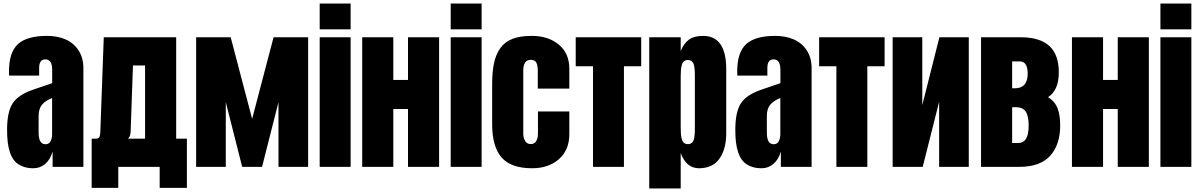

<svg xmlns="http://www.w3.org/2000/svg" viewBox="-20 -943 6783 1085"><path d="M168.5 7.8Q132.8 7.8 106.2 -3.2Q79.6 -14.2 63.2 -32.7Q46.9 -51.3 37.1 -79.6Q27.3 -107.9 23.7 -138.9Q20 -169.9 20 -210Q20 -310.1 51.3 -358.6Q82.5 -407.2 166.5 -436L274.9 -473.1V-548.3Q274.9 -607.4 236.3 -607.4Q201.2 -607.4 201.2 -559.6V-515.6H31.2Q30.8 -521 30.8 -539.6Q30.8 -647.5 81.5 -693.8Q132.3 -740.2 245.6 -740.2Q305.2 -740.2 351.1 -720Q397 -699.7 424.1 -658Q451.2 -616.2 451.2 -558.1V0H277.3V-86.9Q264.6 -41.5 235.6 -16.8Q206.5 7.8 168.5 7.8ZM237.3 -127.9Q256.8 -127.9 265.6 -144.5Q274.4 -161.1 274.4 -185.1V-389.2Q235.4 -373.5 216.8 -350.6Q198.2 -327.6 198.2 -287.1V-192.9Q198.2 -127.9 237.3 -127.9Z M1036.1 118.7H882.3V0H648.4V118.7H498V-159.2H518.6Q535.2 -159.2 540.5 -167Q545.9 -174.8 546.9 -196.8L566.4 -732.4H975.6V-159.2H1036.1ZM718.3 -200.2Q716.8 -167.5 701.7 -159.2H799.8V-573.2H731.4Z M1404.8 -271 1525.9 -732.4H1721.2V0H1553.7V-365.7L1460.9 0H1348.6L1255.9 -365.7V0H1088.4V-732.4H1283.7Z M1961.4 0H1786.6V-732.4H1961.4ZM1961.4 -777.3H1786.6V-922.9H1961.4Z M2026.9 -732.4H2202.6V-491.2H2285.6V-732.4H2461.4V0H2285.6V-327.1H2202.6V0H2026.9Z M2701.7 0H2526.9V-732.4H2701.7ZM2701.7 -777.3H2526.9V-922.9H2701.7Z M2987.3 7.8Q2867.2 7.8 2814.2 -53.5Q2761.2 -114.7 2761.2 -240.2V-465.8Q2761.2 -537.6 2771.7 -586.7Q2782.2 -635.7 2807.6 -671.4Q2833 -707 2876.5 -723.6Q2919.9 -740.2 2984.9 -740.2Q3078.6 -740.2 3137.9 -690.9Q3197.3 -641.6 3197.3 -554.2V-442.4H3019V-544.9Q3019 -573.7 3010.7 -589.4Q3002.4 -605 2980 -605Q2937 -605 2937 -543.9V-189Q2937 -164.1 2947.5 -146.5Q2958 -128.9 2979 -128.9Q3000.5 -128.9 3010.3 -146Q3020 -163.1 3020 -189.9V-313H3197.3V-185.1Q3197.3 -95.7 3138.9 -43.9Q3080.6 7.8 2987.3 7.8Z M3233.4 -568.4V-732.4H3603.5V-568.4H3505.9V0H3331.1V-568.4Z M3826.7 122.1H3648.9V-732.4H3826.7V-654.3Q3843.8 -697.3 3873 -718.8Q3902.3 -740.2 3953.1 -740.2Q4084 -740.2 4084 -551.3V-190.9Q4084 -101.1 4045.9 -46.6Q4007.8 7.8 3929.7 7.8Q3858.4 7.8 3826.7 -78.1ZM3868.2 -128.4Q3878.9 -128.4 3886.2 -133.5Q3893.6 -138.7 3897.5 -146Q3901.4 -153.3 3903.6 -166.7Q3905.8 -180.2 3906.2 -192.1Q3906.7 -204.1 3906.7 -223.1V-509.3Q3906.7 -528.3 3906.2 -540.3Q3905.8 -552.2 3903.6 -565.7Q3901.4 -579.1 3897.5 -586.4Q3893.6 -593.8 3886.2 -598.9Q3878.9 -604 3868.2 -604Q3854.5 -604 3845.7 -597.2Q3836.9 -590.3 3833 -575.9Q3829.1 -561.5 3827.9 -546.9Q3826.7 -532.2 3826.7 -509.3V-223.1Q3826.7 -200.2 3827.9 -185.5Q3829.1 -170.9 3833 -156.5Q3836.9 -142.1 3845.7 -135.3Q3854.5 -128.4 3868.2 -128.4Z M4283.7 7.8Q4248 7.8 4221.4 -3.2Q4194.8 -14.2 4178.5 -32.7Q4162.1 -51.3 4152.3 -79.6Q4142.6 -107.9 4138.9 -138.9Q4135.3 -169.9 4135.3 -210Q4135.3 -310.1 4166.5 -358.6Q4197.8 -407.2 4281.7 -436L4390.1 -473.1V-548.3Q4390.1 -607.4 4351.6 -607.4Q4316.4 -607.4 4316.4 -559.6V-515.6H4146.5Q4146 -521 4146 -539.6Q4146 -647.5 4196.8 -693.8Q4247.6 -740.2 4360.8 -740.2Q4420.4 -740.2 4466.3 -720Q4512.2 -699.7 4539.3 -658Q4566.4 -616.2 4566.4 -558.1V0H4392.6V-86.9Q4379.9 -41.5 4350.8 -16.8Q4321.8 7.8 4283.7 7.8ZM4352.5 -127.9Q4372.1 -127.9 4380.9 -144.5Q4389.6 -161.1 4389.6 -185.1V-389.2Q4350.6 -373.5 4332 -350.6Q4313.5 -327.6 4313.5 -287.1V-192.9Q4313.5 -127.9 4352.5 -127.9Z M4608.9 -568.4V-732.4H4979V-568.4H4881.3V0H4706.5V-568.4Z M5024.4 -732.4H5191.9V-349.1L5288.6 -732.4H5454.6V0H5287.1V-367.7L5194.3 0H5024.4Z M5523.9 -732.4H5747.1Q5856.4 -732.4 5909.9 -683.3Q5963.4 -634.3 5963.4 -533.7Q5963.4 -433.1 5902.8 -394Q5941.9 -369.1 5956.5 -330.3Q5971.2 -291.5 5971.2 -234.9Q5971.2 -125.5 5914.6 -62.7Q5857.9 0 5739.7 0H5523.9ZM5699.7 -134.8H5732.9Q5763.2 -134.8 5778.1 -158.9Q5793 -183.1 5793 -234.9Q5793 -287.6 5776.4 -312.5Q5759.8 -337.4 5719.7 -337.4Q5708 -337.4 5699.7 -336.9ZM5699.7 -596.2V-444.3Q5747.1 -441.4 5767.3 -462.9Q5787.6 -484.4 5787.6 -526.4Q5787.6 -596.2 5742.2 -596.2Z M6037.6 -732.4H6213.4V-491.2H6296.4V-732.4H6472.2V0H6296.4V-327.1H6213.4V0H6037.6Z M6712.4 0H6537.6V-732.4H6712.4ZM6712.4 -777.3H6537.6V-922.9H6712.4Z"/></svg>

Font: Anton
Style: Regular
Weight: 400
Designer: Vernon Adams, Tural Alisoy
Foundry: Vernon Adams
Version: Version 2.300